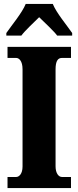

<svg xmlns="http://www.w3.org/2000/svg" viewBox="-20 -951 395 971"><path d="M12 -784V-771H88C106 -796 151 -837 178 -864C203 -840 258 -788 269 -771H345V-784C319 -822 265 -886 247 -931H110C92 -886 38 -822 12 -784ZM18 0H339V-56H293C277 -56 261 -74 261 -110V-600C261 -643 273 -658 293 -658H339V-714H18V-658H62C76 -658 94 -643 94 -601V-109C94 -71 76 -56 62 -56H18Z"/></svg>

Font: Noto Serif Devanagari ExtraCondensed Black
Style: Regular
Weight: 900
Width: 2
Designer: Universal Thirst, Indian Type Foundry and the Monotype Design Team
Foundry: Monotype Imaging Inc.
Version: Version 2.004